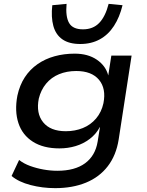

<svg xmlns="http://www.w3.org/2000/svg" viewBox="-20 -786 760 995"><path d="M266 189Q200 189 138.5 173Q77 157 40 126L79 43Q103 62 136 74Q169 86 205.5 92.5Q242 99 277 99Q368 99 421 60Q474 21 486 -52L498 -127H497Q478 -91 445 -66Q412 -41 372 -29Q332 -17 288 -17Q205 -17 150.5 -51.5Q96 -86 75.5 -148Q55 -210 70 -290Q82 -345 108.5 -385.5Q135 -426 174.5 -453.5Q214 -481 263 -494.5Q312 -508 367 -508Q436 -508 482 -476.5Q528 -445 541 -395L557 -498H662L595 -63Q582 19 538.5 75.5Q495 132 425.5 160.5Q356 189 266 189ZM321 -106Q369 -106 409.5 -122.5Q450 -139 478 -172Q506 -205 516 -251Q531 -327 493 -372.5Q455 -418 375 -418Q326 -418 286 -401.5Q246 -385 219 -352.5Q192 -320 181 -275Q166 -199 203.5 -152.5Q241 -106 321 -106ZM396 -558Q338 -558 303.5 -582Q269 -606 256.5 -651.5Q244 -697 251 -759L325 -766Q319 -700 338 -667Q357 -634 410 -634Q462 -634 494 -667Q526 -700 543 -766L615 -759Q600 -697 570.5 -651.5Q541 -606 497 -582Q453 -558 396 -558Z"/></svg>

Font: Nunito Sans 7pt SemiExpanded SemiBold
Style: Italic
Weight: 600
Width: 6
Italic angle: -9°
Designer: Vernon Adams
Foundry: Vernon Adams
Version: Version 3.101;gftools[0.9.27]